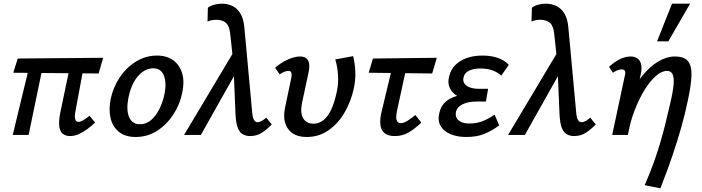

<svg xmlns="http://www.w3.org/2000/svg" viewBox="-20 -731 3802 1040"><path d="M359 6Q338 6 322 -5Q306 -16 301.5 -43.5Q297 -71 306 -118L367 -410H441L388 -125Q386 -115 385.5 -102Q385 -89 389.5 -80Q394 -71 406 -71Q415 -71 429.5 -79Q444 -87 465 -104L495 -67Q472 -45 448.5 -28.5Q425 -12 403 -3Q381 6 359 6ZM49 0 148 -410H220L135 0ZM514 -333 52 -337 76 -414 539 -418Z M715 11Q659 11 625 -16Q591 -43 579.5 -89Q568 -135 579 -192Q592 -257 628 -311Q664 -365 716.5 -397.5Q769 -430 830 -430Q884 -430 919 -404Q954 -378 967 -333Q980 -288 967 -228Q954 -164 918 -109.5Q882 -55 830 -22Q778 11 715 11ZM738 -58Q773 -58 799.5 -81.5Q826 -105 844.5 -143Q863 -181 871 -222Q883 -281 868 -321Q853 -361 809 -361Q778 -361 750.5 -340.5Q723 -320 703.5 -283.5Q684 -247 675 -198Q663 -135 679.5 -96.5Q696 -58 738 -58Z M1334 6Q1314 6 1296.5 -3Q1279 -12 1269 -36Q1259 -60 1256 -106L1244 -390L1227 -547Q1223 -590 1204.5 -606.5Q1186 -623 1153 -624Q1141 -624 1127 -621.5Q1113 -619 1104 -614L1106 -689Q1116 -698 1137.5 -704.5Q1159 -711 1184 -711Q1211 -711 1237 -699.5Q1263 -688 1281.5 -659Q1300 -630 1304 -578L1346 -122Q1349 -90 1357 -79.5Q1365 -69 1375 -69Q1386 -69 1399 -76.5Q1412 -84 1422 -94L1452 -57Q1423 -27 1396 -10.5Q1369 6 1334 6ZM977 0 1256 -467 1271 -361 1068 0Z M1641 11Q1573 11 1541 -32Q1509 -75 1524 -148L1558 -310Q1560 -321 1559.5 -329.5Q1559 -338 1555 -342.5Q1551 -347 1542 -347Q1532 -347 1519.5 -342Q1507 -337 1495 -328L1470 -364Q1502 -392 1539 -408.5Q1576 -425 1605 -425Q1628 -425 1640 -414.5Q1652 -404 1654.5 -385.5Q1657 -367 1652 -342L1616 -174Q1605 -119 1622.5 -90Q1640 -61 1678 -61Q1709 -61 1733.5 -81.5Q1758 -102 1775 -139.5Q1792 -177 1803 -228Q1814 -276 1811 -323Q1808 -370 1796 -409L1893 -427Q1902 -390 1904.5 -346.5Q1907 -303 1897 -254Q1881 -180 1845.5 -120Q1810 -60 1758.5 -24.5Q1707 11 1641 11Z M2119 6Q2082 6 2064 -9Q2046 -24 2042 -46Q2038 -68 2040.5 -90Q2043 -112 2047 -126L2115 -410H2191L2131 -133Q2128 -120 2126.5 -103.5Q2125 -87 2130.5 -75.5Q2136 -64 2151 -64Q2167 -64 2187 -76.5Q2207 -89 2230 -108L2262 -67Q2229 -35 2195 -14.5Q2161 6 2119 6ZM1977 -337 2000 -414 2346 -418 2321 -333Z M2505 11Q2458 11 2421 -4Q2384 -19 2366.5 -49Q2349 -79 2361 -124Q2374 -178 2429.5 -202Q2485 -226 2564 -226L2560 -186Q2512 -186 2474.5 -202Q2437 -218 2419.5 -248.5Q2402 -279 2414 -321Q2422 -354 2446 -378.5Q2470 -403 2507.5 -416.5Q2545 -430 2594 -430Q2640 -430 2676 -417.5Q2712 -405 2736 -380L2695 -321Q2680 -337 2651 -348.5Q2622 -360 2582 -360Q2545 -360 2520.5 -348Q2496 -336 2491 -312Q2486 -292 2496 -278Q2506 -264 2526.5 -257Q2547 -250 2575 -250H2624L2612 -181H2564Q2514 -181 2484.5 -165.5Q2455 -150 2450 -126Q2444 -96 2464 -79Q2484 -62 2521 -62Q2564 -62 2597.5 -76Q2631 -90 2659 -110L2684 -52Q2644 -22 2603 -5.5Q2562 11 2505 11Z M3089 6Q3069 6 3051.5 -3Q3034 -12 3024 -36Q3014 -60 3011 -106L2999 -390L2982 -547Q2978 -590 2959.5 -606.5Q2941 -623 2908 -624Q2896 -624 2882 -621.5Q2868 -619 2859 -614L2861 -689Q2871 -698 2892.5 -704.5Q2914 -711 2939 -711Q2966 -711 2992 -699.5Q3018 -688 3036.5 -659Q3055 -630 3059 -578L3101 -122Q3104 -90 3112 -79.5Q3120 -69 3130 -69Q3141 -69 3154 -76.5Q3167 -84 3177 -94L3207 -57Q3178 -27 3151 -10.5Q3124 6 3089 6ZM2732 0 3011 -467 3026 -361 2823 0Z M3472 272Q3500 208 3519.5 154Q3539 100 3554 50Q3569 0 3582 -52Q3595 -104 3609 -165Q3625 -232 3628.5 -271.5Q3632 -311 3623 -329Q3614 -347 3593 -347Q3564 -347 3532 -319Q3500 -291 3470.5 -242.5Q3441 -194 3417 -132Q3393 -70 3381 0H3318Q3342 -107 3378.5 -186.5Q3415 -266 3458 -319Q3501 -372 3546.5 -398.5Q3592 -425 3635 -425Q3685 -425 3706 -400.5Q3727 -376 3725.5 -323Q3724 -270 3705 -183Q3691 -115 3670.5 -42.5Q3650 30 3622.5 111.5Q3595 193 3557 289ZM3296 0 3365 -323Q3367 -329 3367 -336.5Q3367 -344 3363 -349.5Q3359 -355 3347 -355Q3335 -355 3322.5 -349.5Q3310 -344 3300 -337L3279 -369Q3307 -395 3337 -410Q3367 -425 3395 -425Q3421 -425 3435.5 -412.5Q3450 -400 3453.5 -378.5Q3457 -357 3451 -330L3381 0ZM3539 -507 3620 -711H3718L3600 -507Z"/></svg>

Font: Ysabeau Infant SemiBold
Style: Italic
Weight: 600
Italic angle: -12°
Designer: Christian Thalmann (Catharsis Fonts)
Version: Version 2.002; featfreeze: ss01,ss02,lnum